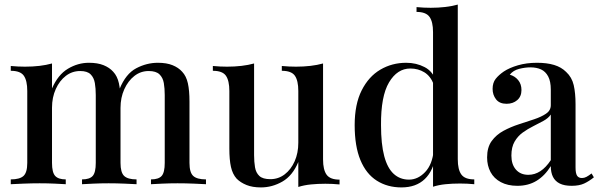

<svg xmlns="http://www.w3.org/2000/svg" viewBox="-20 -804 2615 838"><path d="M368 -530Q406 -530 432 -519.5Q458 -509 474 -491Q492 -472 499 -440.5Q506 -409 506 -361V-93Q506 -51 522 -36Q538 -21 576 -21V0Q559 -1 523.5 -2.5Q488 -4 454 -4Q420 -4 387.5 -2.5Q355 -1 338 0V-21Q371 -21 384.5 -36Q398 -51 398 -93V-389Q398 -418 394 -441.5Q390 -465 375.5 -479.5Q361 -494 330 -494Q295 -494 267.5 -473Q240 -452 223.5 -415.5Q207 -379 207 -334V-93Q207 -51 221 -36Q235 -21 267 -21V0Q251 -1 219 -2.5Q187 -4 153 -4Q119 -4 82 -2.5Q45 -1 27 0V-21Q66 -21 82.5 -36Q99 -51 99 -93V-407Q99 -452 84 -473.5Q69 -495 27 -495V-516Q59 -513 89 -513Q123 -513 152.5 -516.5Q182 -520 207 -527V-418Q233 -478 276.5 -504Q320 -530 368 -530ZM669 -530Q707 -530 733 -519.5Q759 -509 775 -491Q793 -472 800 -440.5Q807 -409 807 -361V-93Q807 -51 823.5 -36Q840 -21 879 -21V0Q862 -1 826 -2.5Q790 -4 755 -4Q721 -4 688.5 -2.5Q656 -1 639 0V-21Q672 -21 685.5 -36Q699 -51 699 -93V-389Q699 -418 695 -441.5Q691 -465 676 -479.5Q661 -494 629 -494Q594 -494 566.5 -472.5Q539 -451 522.5 -414.5Q506 -378 506 -333L502 -416Q529 -482 574.5 -506Q620 -530 669 -530Z M1390 -527V-108Q1390 -63 1405.5 -41.5Q1421 -20 1462 -20V1Q1431 -2 1400 -2Q1367 -2 1337 1Q1307 4 1282 12V-97Q1257 -37 1212.5 -11.5Q1168 14 1119 14Q1082 14 1056 3.5Q1030 -7 1013 -24Q995 -44 988 -75.5Q981 -107 981 -155V-407Q981 -452 966 -473.5Q951 -495 909 -495V-516Q941 -513 971 -513Q1004 -513 1034 -516.5Q1064 -520 1089 -527V-127Q1089 -98 1093 -74Q1097 -50 1112 -36Q1127 -22 1160 -22Q1195 -22 1222.5 -43Q1250 -64 1266 -100Q1282 -136 1282 -181V-407Q1282 -452 1267 -473.5Q1252 -495 1210 -495V-516Q1242 -513 1272 -513Q1305 -513 1335 -516.5Q1365 -520 1390 -527Z M1978 -784V-109Q1978 -64 1993.5 -42.5Q2009 -21 2050 -21V0Q2019 -3 1988 -3Q1954 -3 1924.5 0Q1895 3 1870 11V-664Q1870 -709 1854.5 -730.5Q1839 -752 1798 -752V-773Q1830 -770 1860 -770Q1893 -770 1923 -773.5Q1953 -777 1978 -784ZM1753 -530Q1797 -530 1833.5 -511Q1870 -492 1885 -447L1873 -436Q1859 -472 1832 -488.5Q1805 -505 1771 -505Q1714 -505 1678 -444.5Q1642 -384 1643 -258Q1643 -175 1657 -122.5Q1671 -70 1698.5 -45Q1726 -20 1765 -20Q1804 -20 1835.5 -53Q1867 -86 1873 -148L1882 -127Q1872 -59 1834 -22.5Q1796 14 1732 14Q1671 14 1624.5 -15.5Q1578 -45 1553 -105.5Q1528 -166 1528 -258Q1528 -349 1558.5 -409.5Q1589 -470 1640 -500Q1691 -530 1753 -530Z M2238 7Q2196 7 2166 -9Q2136 -25 2121 -53Q2106 -81 2106 -117Q2106 -161 2126 -188.5Q2146 -216 2177.5 -233Q2209 -250 2244.5 -261.5Q2280 -273 2311.5 -283.5Q2343 -294 2363.5 -308Q2384 -322 2384 -345V-413Q2384 -449 2372.5 -470.5Q2361 -492 2341.5 -501Q2322 -510 2295 -510Q2272 -510 2246 -503.5Q2220 -497 2205 -478Q2227 -472 2241.5 -454.5Q2256 -437 2256 -411Q2256 -383 2237.5 -367Q2219 -351 2191 -351Q2160 -351 2145 -370.5Q2130 -390 2130 -416Q2130 -443 2143.5 -460Q2157 -477 2179 -492Q2203 -508 2240.5 -519Q2278 -530 2324 -530Q2367 -530 2398.5 -520.5Q2430 -511 2451 -490Q2476 -467 2484 -432.5Q2492 -398 2492 -349V-73Q2492 -48 2498.5 -37.5Q2505 -27 2520 -27Q2530 -27 2539.5 -32Q2549 -37 2562 -47L2572 -30Q2551 -13 2529.5 -3Q2508 7 2475 7Q2443 7 2423 -3Q2403 -13 2393.5 -32Q2384 -51 2384 -79Q2358 -37 2322 -15Q2286 7 2238 7ZM2286 -41Q2314 -41 2338.5 -57Q2363 -73 2384 -105V-304Q2373 -288 2352 -276.5Q2331 -265 2307 -253Q2283 -241 2261.5 -225.5Q2240 -210 2226 -186Q2212 -162 2212 -125Q2212 -86 2232 -63.5Q2252 -41 2286 -41Z"/></svg>

Font: Playfair Display Medium
Style: Regular
Weight: 500
Designer: Claus Eggers Sørensen
Foundry: Claus Eggers Sørensen
Version: Version 1.203